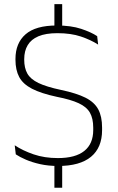

<svg xmlns="http://www.w3.org/2000/svg" viewBox="-20 -768 552 900"><path d="M271.5 -628H235V-748.5H271.5ZM271.5 112H235V-15H271.5ZM253 10Q206.5 10 168.5 1.5Q130.5 -7 101.5 -19.5Q72.5 -32 54 -44.5L49 -87Q86.5 -62 137.5 -44.5Q188.5 -27 251.5 -27Q333.5 -27 375.2 -60.5Q417 -94 417 -158.5V-169.5Q417 -212.5 401.5 -239.8Q386 -267 348.8 -284.2Q311.5 -301.5 247 -314Q172.5 -330 130 -352Q87.5 -374 70 -407Q52.5 -440 52.5 -488V-491.5Q52.5 -566 99.8 -607.2Q147 -648.5 246 -648.5Q313 -648.5 360.5 -632.8Q408 -617 435.5 -598.5L440 -559Q406 -581 359.2 -596.8Q312.5 -612.5 249 -612.5Q194.5 -612.5 160.2 -598Q126 -583.5 109.8 -556.2Q93.5 -529 93.5 -490.5V-488Q93.5 -449.5 108.2 -423.2Q123 -397 160.2 -379Q197.5 -361 266 -346.5Q339 -331 380.8 -310Q422.5 -289 440.5 -255.5Q458.5 -222 458.5 -170V-158Q458.5 -76 406.5 -33Q354.5 10 253 10Z"/></svg>

Font: Anek Odia ExtraLight
Style: Regular
Weight: 250
Designer: Yesha Goshar & Mahesh Sahu (Odia), Yesha Goshar (Latin)
Foundry: Ek Type
Version: Version 1.003